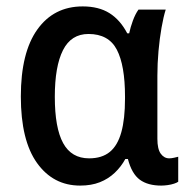

<svg xmlns="http://www.w3.org/2000/svg" viewBox="-20 -569 591 599"><path d="M258 -75Q298 -75 322.5 -95Q347 -115 358.5 -156.5Q370 -198 370 -261V-268Q370 -365 344.5 -414Q319 -463 256 -463Q202 -463 176.5 -412.5Q151 -362 151 -267Q151 -170 177 -122.5Q203 -75 258 -75ZM230 10Q146 10 95.5 -60.5Q45 -131 45 -268Q45 -405 96.5 -477Q148 -549 238 -549Q288 -549 321.5 -528Q355 -507 377 -465H383Q387 -484 394.5 -504.5Q402 -525 412 -539H497Q490 -517 484 -483Q478 -449 474.5 -410Q471 -371 471 -333V-136Q471 -104 481.5 -89.5Q492 -75 508 -75Q515 -75 523.5 -77Q532 -79 536 -80V-2Q532 1 523 4Q514 7 503 8.5Q492 10 483 10Q441 10 416 -8.5Q391 -27 379 -73H371Q358 -49 338 -30Q318 -11 291.5 -0.5Q265 10 230 10Z"/></svg>

Font: Noto Sans Display SemiCondensed Medium
Style: Regular
Weight: 500
Width: 4
Designer: Monotype Design Team
Foundry: Monotype Imaging Inc.
Version: Version 2.003